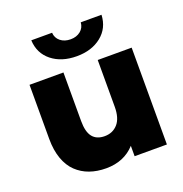

<svg xmlns="http://www.w3.org/2000/svg" viewBox="-136 -880 964 1010"><g transform="rotate(-20 346.0 -375.0)"><path d="M289.1 8.8Q238.3 8.8 197 -5.9Q155.8 -20.5 124.5 -50.3Q93.3 -80.1 76.2 -127.9Q59.1 -175.8 59.1 -238.8V-542H249V-270Q249 -209 271.7 -180.9Q294.4 -152.8 338.9 -152.8Q384.3 -152.8 412.6 -184.6Q440.9 -216.3 440.9 -280.8V-542H630.9V0H450.2V-58.1Q389.2 8.8 289.1 8.8ZM345.2 -598.1Q260.3 -598.1 205.8 -641.6Q151.4 -685.1 147.9 -758.8H264.2Q266.1 -729 288.6 -710.9Q311 -692.9 345.2 -692.9Q378.4 -692.9 400.6 -710.9Q422.9 -729 424.8 -758.8H541Q537.6 -685.1 483.4 -641.6Q429.2 -598.1 345.2 -598.1Z"/></g></svg>

Font: Montserrat ExtraBold
Style: Regular
Weight: 800
Designer: Julieta Ulanovsky
Foundry: Julieta Ulanovsky
Version: Version 9.000